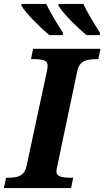

<svg xmlns="http://www.w3.org/2000/svg" viewBox="-43 -964 535 984"><path d="M-23 0 -12 -53H1Q22 -53 41 -57Q60 -61 73.7 -74Q87.5 -87 93 -113L197 -597Q199 -607 200 -615.2Q201 -623.4 201 -627Q201 -649.1 181 -655Q161 -661 129 -661H116L126.7 -714H472L461 -661H448.2Q426.5 -661 406.7 -657Q387 -653 373 -640Q359 -627 353 -600L250 -110Q249 -105.1 247.5 -98.1Q246 -91.1 246 -87Q246 -65 266.8 -59Q287.6 -53 319 -53H332L321.4 0ZM400 -784Q383 -798 362 -817.5Q341 -837 319.5 -859Q298 -881 281.5 -901Q265 -921 257 -934V-944H384Q400 -910 424 -869.5Q448 -829 469 -797V-784ZM210 -784Q193 -798 172 -817.5Q151 -837 129.5 -859Q108 -881 91.5 -901Q75 -921 67 -934V-944H194Q210 -910 234 -869.5Q258 -829 279 -797V-784Z"/></svg>

Font: Noto Serif
Style: Italic
Weight: 400
Italic angle: -12°
Designer: Monotype Design Team
Foundry: Monotype Imaging Inc.
Version: Version 2.013